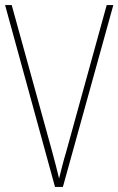

<svg xmlns="http://www.w3.org/2000/svg" viewBox="-20 -734 465 754"><path d="M425 -714H399L240 -138C228 -99 221 -68 212 -33C204 -68 195 -100 185 -138L26 -714H0L196 0H227Z"/></svg>

Font: Noto Sans Thai Cond Thin
Style: Regular
Weight: 100
Width: 3
Designer: Monotype Design Team
Foundry: Monotype Imaging Inc.
Version: Version 2.002